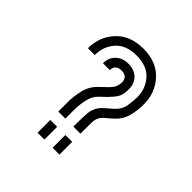

<svg xmlns="http://www.w3.org/2000/svg" viewBox="-125 -507 596 596"><g transform="rotate(45 173.0 -208.5)"><path d="M190 -92Q190 -119 191.5 -149Q193 -179 217 -200L241 -221Q260 -238 263 -262Q266 -286 266 -296Q266 -334 242.5 -360.5Q219 -387 173 -387Q127 -387 103.5 -360.5Q80 -334 80 -296H50Q50 -346 82.5 -381.5Q115 -417 173 -417Q231 -417 263.5 -381.5Q296 -346 296 -296Q296 -265 288.5 -240Q281 -215 259 -196L238 -178Q222 -164 221.5 -142Q221 -120 221 -92ZM124 -92Q124 -108 124 -133.5Q124 -159 130.5 -186.5Q137 -214 158 -234L182 -257Q194 -269 197 -279Q200 -289 200 -296Q200 -307 193.5 -314Q187 -321 173 -321Q159 -321 152.5 -314Q146 -307 146 -296H116Q116 -321 132 -336Q148 -351 173 -351Q199 -351 214.5 -336Q230 -321 230 -296Q230 -271 222 -258.5Q214 -246 200 -232L180 -213Q165 -199 160 -175.5Q155 -152 155 -129Q155 -106 155 -92ZM125 0V-56H155V0ZM191 0V-56H221V0Z"/></g></svg>

Font: Zen Tokyo Zoo
Style: Regular
Weight: 400
Designer: Yoshimichi Ohira
Foundry: A-1 Corp ZenFonts
Version: Version 1.002; ttfautohint (v1.8.3)